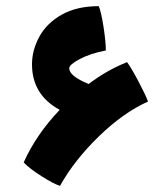

<svg xmlns="http://www.w3.org/2000/svg" viewBox="-20 -596 518 624"><path d="M461 -266Q381 -230 301.5 -153Q222 -76 175 8Q155 2 115.5 -23Q76 -48 57 -68Q97 -158 174 -239Q84 -288 84 -387Q84 -433 108 -477Q132 -521 181 -548.5Q230 -576 301 -576Q309 -557 316.5 -508.5Q324 -460 324 -432Q273 -422 239 -404Q205 -386 205 -374Q205 -349 268 -323Q329 -369 393 -394Q407 -375 430 -331.5Q453 -288 461 -266Z"/></svg>

Font: Lalezar
Style: Regular
Weight: 400
Designer: Borna Izadpanah
Foundry: Borna Izadpanah
Version: Version 1.004